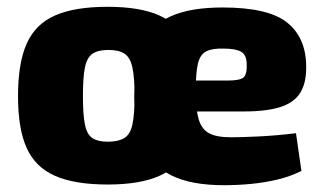

<svg xmlns="http://www.w3.org/2000/svg" viewBox="-20 -531 949 565"><path d="M297 12Q200 12 142 -13.5Q84 -39 58.5 -95.5Q33 -152 33 -248Q33 -345 58.5 -402.5Q84 -460 142 -485.5Q200 -511 297 -511Q392 -511 449 -485.5Q506 -460 531.5 -402.5Q557 -345 557 -248Q557 -152 531.5 -95.5Q506 -39 449 -13.5Q392 12 297 12ZM297 -114Q328 -114 345.5 -124.5Q363 -135 369.5 -164Q376 -193 376 -248Q376 -304 369.5 -333Q363 -362 346.5 -373Q330 -384 299 -384Q269 -384 252.5 -373Q236 -362 230 -333Q224 -304 224 -248Q224 -193 230 -164Q236 -135 252 -124.5Q268 -114 297 -114ZM639 14Q543 14 485 -14.5Q427 -43 401 -100.5Q375 -158 375 -245Q375 -342 400.5 -400Q426 -458 483.5 -483.5Q541 -509 635 -509Q769 -509 824.5 -465Q880 -421 881 -337Q882 -289 864.5 -259.5Q847 -230 806.5 -216.5Q766 -203 696 -203H441V-294H650Q686 -294 696.5 -303Q707 -312 706 -341Q706 -369 690 -378.5Q674 -388 638 -388Q605 -389 587 -380Q569 -371 562.5 -344Q556 -317 556 -263Q556 -210 564.5 -180.5Q573 -151 595 -139Q617 -127 660 -127Q690 -127 741.5 -129.5Q793 -132 851 -139L867 -28Q835 -12 798 -3Q761 6 720.5 10Q680 14 639 14Z"/></svg>

Font: Exo 2 ExtraBold
Style: Regular
Weight: 800
Designer: Natanael Gama
Foundry: Natanael Gama
Version: Version 2.010